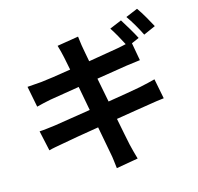

<svg xmlns="http://www.w3.org/2000/svg" viewBox="-130 -1007 1260 1224"><g transform="rotate(-15 500.0 -395.0)"><path d="M960 -733C942 -767 906 -832 879 -869L800 -836C828 -797 860 -741 881 -698ZM520 -504 720 -536C751 -540 789 -545 812 -548L791 -665L841 -687C822 -725 785 -786 761 -824L682 -791C705 -756 731 -709 751 -670C732 -666 713 -661 694 -658C658 -651 582 -640 498 -625C489 -670 484 -702 481 -717C476 -741 473 -775 470 -795L329 -772C346 -716 356 -661 367 -605C279 -590 204 -580 169 -576C138 -573 108 -572 76 -569L103 -431C134 -439 160 -445 195 -452C226 -457 303 -469 391 -484L421 -324C320 -308 229 -294 181 -286C149 -282 104 -276 77 -275L106 -142C129 -149 162 -154 205 -162C247 -170 343 -187 444 -203C460 -119 473 -50 478 -22C485 9 487 42 492 79L636 54C627 22 617 -13 610 -44C603 -75 590 -143 574 -224C662 -239 743 -251 791 -259C830 -266 869 -271 896 -274L870 -406C843 -399 807 -390 768 -382C723 -373 643 -360 551 -345Z"/></g></svg>

Font: Spoqa Han Sans Neo Bold
Style: Bold
Weight: 700
Designer: [Spoqa Han Sans Neo] Dong-huui Kim  Younghwa Kang  Yujin Lee  [Noto Sans] Ryoko NISHIZUKA  (kana & ideographs); Paul D. 
Foundry: Spoqa (http://www.spoqa-han-sans.com)
Version: Version 1.000